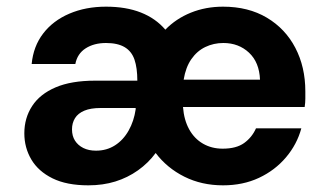

<svg xmlns="http://www.w3.org/2000/svg" viewBox="-20 -544 983 576"><path d="M245 12Q180 12 137.5 -9Q95 -30 74 -65.5Q53 -101 53 -144Q53 -190 76.5 -226Q100 -262 147 -282Q194 -302 265 -302H392Q392 -340 383.5 -365Q375 -390 354 -402.5Q333 -415 298 -415Q262 -415 237 -399Q212 -383 206 -352H75Q80 -405 109.5 -443.5Q139 -482 188 -503Q237 -524 298 -524Q358 -524 402.5 -506.5Q447 -489 476 -455Q508 -488 552.5 -506Q597 -524 649 -524Q725 -524 780.5 -491Q836 -458 866 -400.5Q896 -343 896 -270Q896 -260 896 -248Q896 -236 894 -223H529Q532 -184 547.5 -156Q563 -128 589 -113Q615 -98 648 -98Q689 -98 712.5 -115Q736 -132 748 -159H884Q871 -111 838 -72Q805 -33 757 -10.5Q709 12 649 12Q585 12 533 -14Q481 -40 447 -85Q425 -55 394 -33Q363 -11 326 0.5Q289 12 245 12ZM268 -92Q300 -92 325 -108Q350 -124 366 -152.5Q382 -181 387 -216V-220H282Q252 -220 233 -212Q214 -204 205 -189.5Q196 -175 196 -156Q196 -136 205 -122Q214 -108 230 -100Q246 -92 268 -92ZM531 -305H760Q758 -357 727 -386Q696 -415 650 -415Q621 -415 596 -403Q571 -391 554 -366.5Q537 -342 531 -305Z"/></svg>

Font: DM Sans 12pt
Style: Bold
Weight: 700
Version: Version 4.004;gftools[0.9.30]